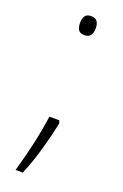

<svg xmlns="http://www.w3.org/2000/svg" viewBox="-133 -821 479 748"><g transform="rotate(20 107.0 -447.0)"><path d="M77 -740Q77 -757 84 -768Q91 -779 109 -779Q127 -779 134.5 -768.5Q142 -758 142 -740Q142 -700 109 -700Q91 -700 84 -710.5Q77 -721 77 -740ZM131 -355 135 -343Q124 -290 106.5 -228.5Q89 -167 67 -115H37Q58 -189 70 -244Q82 -299 90 -355Z"/></g></svg>

Font: Noto Sans Khmer UI SemiCondensed ExtraLight
Style: Regular
Weight: 200
Width: 4
Designer: Danh Hong and the Monotype Design Team
Foundry: Monotype Imaging Inc.
Version: Version 2.002; ttfautohint (v1.8.4.7-5d5b)